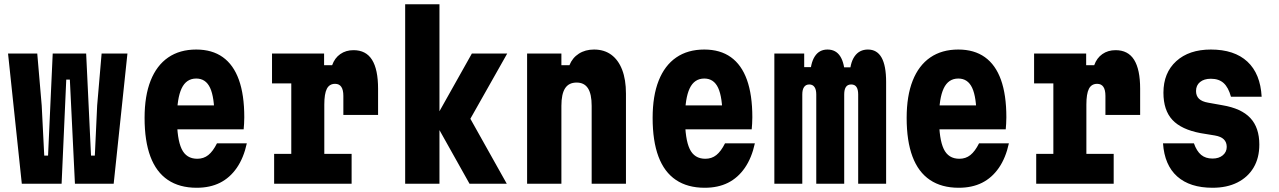

<svg xmlns="http://www.w3.org/2000/svg" viewBox="-20 -868 6040 907"><path d="M83 0 18 -615H156L177 -370L189 -133H207L229 -615H387L410 -133H428L439 -370L460 -615H582L517 0H334L310 -492H293L271 0Z M782 -370H1052L993 -314Q993 -409 972.5 -453Q952 -497 907 -497Q860 -497 838 -450.5Q816 -404 816 -311Q816 -211 838 -164.5Q860 -118 912 -118Q942 -118 964 -135.5Q986 -153 1005 -191H1146Q1131 -122 1098.5 -75Q1066 -28 1019 -4.5Q972 19 909 19Q828 19 773 -18Q718 -55 690.5 -128.5Q663 -202 663 -311Q663 -415 691.5 -487Q720 -559 774.5 -596.5Q829 -634 907 -634Q982 -634 1032.5 -598Q1083 -562 1108.5 -491Q1134 -420 1134 -314Q1134 -295 1133 -283Q1132 -271 1131 -257H782Z M1265 -615H1511V-560H1549Q1561 -594 1587.5 -612.5Q1614 -631 1650 -631Q1709 -631 1737.5 -585.5Q1766 -540 1766 -449V-325H1602V-415Q1602 -472 1563 -472Q1536 -472 1524 -448.5Q1512 -425 1512 -374V-141H1641V0H1275V-141H1356V-474H1265Z M2198 0 2031 -298 2209 -615H2376L2202 -307L2374 0ZM1894 0V-848H2056V0Z M2470 0V-615H2632V-560H2670Q2684 -595 2714.5 -614.5Q2745 -634 2786 -634Q2834 -634 2867.5 -609.5Q2901 -585 2919 -538.5Q2937 -492 2937 -426V0H2775V-368Q2775 -424 2757.5 -451Q2740 -478 2704 -478Q2667 -478 2649.5 -451Q2632 -424 2632 -368V0Z M3182 -370H3452L3393 -314Q3393 -409 3372.5 -453Q3352 -497 3307 -497Q3260 -497 3238 -450.5Q3216 -404 3216 -311Q3216 -211 3238 -164.5Q3260 -118 3312 -118Q3342 -118 3364 -135.5Q3386 -153 3405 -191H3546Q3531 -122 3498.5 -75Q3466 -28 3419 -4.5Q3372 19 3309 19Q3228 19 3173 -18Q3118 -55 3090.5 -128.5Q3063 -202 3063 -311Q3063 -415 3091.5 -487Q3120 -559 3174.5 -596.5Q3229 -634 3307 -634Q3382 -634 3432.5 -598Q3483 -562 3508.5 -491Q3534 -420 3534 -314Q3534 -295 3533 -283Q3532 -271 3531 -257H3182Z M3638 -615H3779V-551H3861L3807 -507Q3808 -569 3829 -601.5Q3850 -634 3889 -634Q3929 -634 3949.5 -601.5Q3970 -569 3972 -505L3918 -550H4049L3994 -506Q3994 -568 4016.5 -601Q4039 -634 4080 -634Q4123 -634 4144.5 -596Q4166 -558 4166 -481V0H4034V-422Q4034 -445 4026 -457Q4018 -469 4001 -469Q3984 -469 3976 -457Q3968 -445 3968 -422V0H3836V-422Q3836 -445 3827.5 -457Q3819 -469 3803 -469Q3787 -469 3778.5 -457Q3770 -445 3770 -422V0H3638Z M4382 -370H4652L4593 -314Q4593 -409 4572.5 -453Q4552 -497 4507 -497Q4460 -497 4438 -450.5Q4416 -404 4416 -311Q4416 -211 4438 -164.5Q4460 -118 4512 -118Q4542 -118 4564 -135.5Q4586 -153 4605 -191H4746Q4731 -122 4698.5 -75Q4666 -28 4619 -4.5Q4572 19 4509 19Q4428 19 4373 -18Q4318 -55 4290.5 -128.5Q4263 -202 4263 -311Q4263 -415 4291.5 -487Q4320 -559 4374.5 -596.5Q4429 -634 4507 -634Q4582 -634 4632.5 -598Q4683 -562 4708.5 -491Q4734 -420 4734 -314Q4734 -295 4733 -283Q4732 -271 4731 -257H4382Z M4865 -615H5111V-560H5149Q5161 -594 5187.5 -612.5Q5214 -631 5250 -631Q5309 -631 5337.5 -585.5Q5366 -540 5366 -449V-325H5202V-415Q5202 -472 5163 -472Q5136 -472 5124 -448.5Q5112 -425 5112 -374V-141H5241V0H4875V-141H4956V-474H4865Z M5620 -191Q5633 -154 5654 -136.5Q5675 -119 5708 -119Q5738 -119 5756.5 -134.5Q5775 -150 5775 -174Q5775 -196 5761.5 -209.5Q5748 -223 5719 -228L5652 -239Q5561 -256 5518.5 -301.5Q5476 -347 5476 -430Q5476 -524 5536.5 -579Q5597 -634 5700 -634Q5811 -634 5872.5 -577Q5934 -520 5940 -411H5795Q5783 -455 5760.5 -475.5Q5738 -496 5700 -496Q5668 -496 5649 -480.5Q5630 -465 5630 -438Q5630 -415 5644 -401.5Q5658 -388 5687 -383L5754 -371Q5844 -356 5886.5 -310.5Q5929 -265 5929 -185Q5929 -122 5902 -76.5Q5875 -31 5825.5 -6Q5776 19 5708 19Q5601 19 5541 -34.5Q5481 -88 5474 -191Z"/></svg>

Font: Martian Mono Condensed
Style: Bold
Weight: 700
Width: 3
Designer: Roman Shamin
Foundry: Evil Martians
Version: Version 1.000